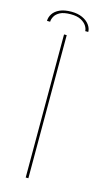

<svg xmlns="http://www.w3.org/2000/svg" viewBox="-109 -724 427 764"><g transform="rotate(15 104.0 -342.0)"><path d="M81 0H92V-589.5H81ZM87 -684.5Q57.5 -684.5 38.5 -675.8Q19.5 -667 10.5 -653Q1.5 -639 1.5 -624H14.5Q14.5 -634 20.8 -645.8Q27 -657.5 42.5 -665.8Q58 -674 87 -674Q113 -674 128.8 -665.5Q144.5 -657 151.8 -645.5Q159 -634 159 -624H171.5Q171.5 -639 161.2 -653Q151 -667 131.8 -675.8Q112.5 -684.5 87 -684.5Z"/></g></svg>

Font: Anybody Expanded Thin
Style: Regular
Weight: 250
Width: 7
Version: Version 1.113;gftools[0.9.25]